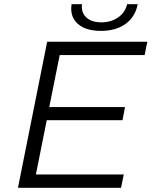

<svg xmlns="http://www.w3.org/2000/svg" viewBox="-20 -900 726 920"><path d="M152 -64H573L560 0H66L206 -700H686L673 -636H266L216 -387H579L567 -324H204ZM464 -752Q390 -752 352 -786.5Q314 -821 323 -880H373Q368 -841 393 -817Q418 -793 466 -793Q512 -793 546 -816.5Q580 -840 589 -880H640Q628 -819 581.5 -785.5Q535 -752 464 -752Z"/></svg>

Font: Montserrat
Style: Italic
Weight: 400
Italic angle: -11.3°
Designer: Julieta Ulanovsky
Foundry: Julieta Ulanovsky
Version: Version 9.000; ttfautohint (v1.8.4.7-5d5b)